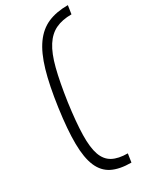

<svg xmlns="http://www.w3.org/2000/svg" viewBox="-228 -870 850 1039"><g transform="rotate(-30 196.5 -350.0)"><path d="M265 105Q192 105 146 82Q100 59 77.5 6.5Q55 -46 54 -133.5Q53 -221 71 -350Q89 -479 114.5 -566.5Q140 -654 177.5 -706.5Q215 -759 267.5 -782Q320 -805 393 -805L385 -752Q327 -752 286 -732.5Q245 -713 216 -668Q187 -623 167 -545Q147 -467 130 -350Q114 -233 112.5 -155Q111 -77 127 -32Q143 13 179 32.5Q215 52 273 52Z"/></g></svg>

Font: Pathway Extreme 8pt Thin 12pt Thin
Style: Italic
Weight: 250
Italic angle: -8°
Version: Version 1.001;gftools[0.9.26]